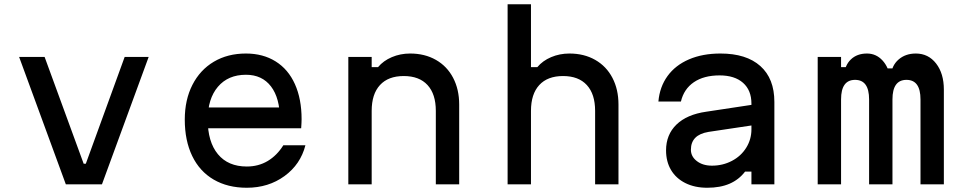

<svg xmlns="http://www.w3.org/2000/svg" viewBox="-20 -868 4540 904"><path d="M190 -600 374 -97H384L567 -600H680L460 0H290L70 -600Z M1335 -362 1298 -305Q1298 -406 1256 -461Q1214 -516 1138 -516Q1054 -516 1006 -459.5Q958 -403 958 -305Q958 -200 1006 -142Q1054 -84 1142 -84Q1197 -84 1240.5 -110Q1284 -136 1314 -184H1418Q1395 -94 1319.5 -39Q1244 16 1142 16Q1052 16 986 -22.5Q920 -61 885 -133.5Q850 -206 850 -305Q850 -398 886 -468.5Q922 -539 987 -577.5Q1052 -616 1138 -616Q1218 -616 1277.5 -579Q1337 -542 1368.5 -472Q1400 -402 1400 -307Q1400 -292 1398 -264H935V-362Z M1620 -600H1730V-552H1760Q1785 -582 1825 -599Q1865 -616 1911 -616Q1980 -616 2032.5 -586Q2085 -556 2113.5 -501.5Q2142 -447 2142 -376V0H2032V-346Q2032 -425 1993 -467.5Q1954 -510 1881 -510Q1808 -510 1769 -467.5Q1730 -425 1730 -346V0H1620Z M2370 -848H2480V-552H2510Q2535 -582 2575 -599Q2615 -616 2661 -616Q2730 -616 2782.5 -586Q2835 -556 2863.5 -501.5Q2892 -447 2892 -376V0H2782V-346Q2782 -425 2743 -467.5Q2704 -510 2631 -510Q2558 -510 2519 -467.5Q2480 -425 2480 -346V0H2370Z M3530 -279 3316 -247Q3274 -240 3253.5 -219Q3233 -198 3233 -163Q3233 -131 3261 -109.5Q3289 -88 3332 -88Q3383 -88 3426 -110.5Q3469 -133 3493.5 -172.5Q3518 -212 3518 -259V-380Q3518 -443 3478.5 -478Q3439 -513 3368 -513Q3294 -513 3247 -481Q3200 -449 3186 -390H3080Q3086 -459 3123 -510Q3160 -561 3224 -588.5Q3288 -616 3372 -616Q3494 -616 3560 -557Q3626 -498 3626 -388V0H3518V-60H3488Q3459 -22 3415 -3Q3371 16 3310 16Q3251 16 3207 -6Q3163 -28 3139.5 -67.5Q3116 -107 3116 -160Q3116 -234 3165 -281.5Q3214 -329 3305 -342L3530 -376Z M3940 -600V-552H4019L3954 -512Q3957 -560 3986 -588Q4015 -616 4062 -616Q4105 -616 4135 -583.5Q4165 -551 4172 -498L4107 -546H4235L4175 -512Q4178 -559 4210.5 -587.5Q4243 -616 4292 -616Q4351 -616 4387.5 -569Q4424 -522 4424 -446V0H4314V-400Q4314 -446 4297.5 -469Q4281 -492 4248 -492Q4215 -492 4198.5 -469Q4182 -446 4182 -400V0H4072V-400Q4072 -446 4055.5 -469Q4039 -492 4006 -492Q3973 -492 3956.5 -469Q3940 -446 3940 -400V0H3830V-600Z"/></svg>

Font: Martian Mono sWd Rg
Style: Regular
Weight: 400
Width: 6
Monospace: yes
Designer: Roman Shamin
Foundry: Evil Martians
Version: Version 1.000